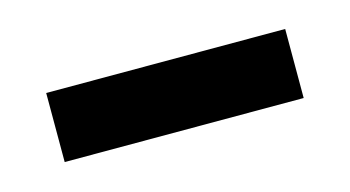

<svg xmlns="http://www.w3.org/2000/svg" viewBox="-29 -373 368 202"><g transform="rotate(-15 155.0 -272.5)"><path d="M24.9 -234.9V-310.1H285.2V-234.9Z"/></g></svg>

Font: Noto Serif
Style: Regular
Weight: 400
Designer: Monotype Design team
Foundry: Monotype Imaging Inc.
Version: Version 1.02